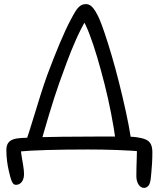

<svg xmlns="http://www.w3.org/2000/svg" viewBox="-20 -728 772 935"><path d="M544 -38Q535 -104 521 -176Q507 -248 489 -319Q471 -390 452.5 -452Q434 -514 416 -561Q398 -608 383 -632L400 -633Q373 -587 349 -532.5Q325 -478 305 -424Q285 -370 269 -325Q258 -294 245 -254Q232 -214 219 -170.5Q206 -127 194.5 -87.5Q183 -48 175 -19L105 -35Q123 -88 141 -147.5Q159 -207 177 -264Q195 -321 211 -365Q242 -448 271 -517Q300 -586 324 -631Q337 -656 347.5 -673Q358 -690 370 -699Q382 -708 399 -708Q413 -708 424.5 -698Q436 -688 446 -671Q456 -654 465 -633Q475 -610 490.5 -564Q506 -518 524 -457Q542 -396 559.5 -326.5Q577 -257 592.5 -186.5Q608 -116 618 -52ZM682 187Q665 187 654.5 170.5Q644 154 644 129Q644 113 644.5 89.5Q645 66 646 40.5Q647 15 647 -5L675 10Q655 8 622.5 6Q590 4 552 2.5Q514 1 476.5 0.5Q439 0 409 0Q298 0 210 2.5Q122 5 72 10L80 -31Q80 0 84.5 27.5Q89 55 93 78.5Q97 102 97 121Q97 136 92 147.5Q87 159 78 165.5Q69 172 58 172Q51 172 46.5 168.5Q42 165 38 156Q34 147 30 133Q28 125 23 104.5Q18 84 14.5 57Q11 30 11 3Q11 -18 19 -30.5Q27 -43 43.5 -49Q60 -55 84 -56Q94 -56 115.5 -57.5Q137 -59 177 -60Q217 -61 283 -62Q349 -63 448 -63Q496 -63 535 -63Q574 -63 602 -62.5Q630 -62 644 -60Q673 -56 690 -48.5Q707 -41 714.5 -26Q722 -11 722 14Q722 41 720.5 67Q719 93 717 112.5Q715 132 714 142Q711 169 701.5 178Q692 187 682 187Z"/></svg>

Font: Shantell Sans Light
Style: Regular
Weight: 300
Designer: Stephen Nixon, Anya Danilova, Shantell Martin
Foundry: Arrow Type
Version: Version 1.011;[c5ecc13dd]